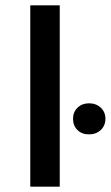

<svg xmlns="http://www.w3.org/2000/svg" viewBox="-20 -703 417 723"><path d="M94 -683H205V0H94ZM255 -256Q255 -281 272 -297.5Q289 -314 315 -314Q342 -314 359.5 -297.5Q377 -281 377 -256Q377 -230 359.5 -213.5Q342 -197 315 -197Q288 -197 271.5 -213.5Q255 -230 255 -256Z"/></svg>

Font: Fahkwang Medium
Style: Regular
Weight: 500
Version: Version 1.000; ttfautohint (v1.6)